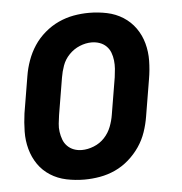

<svg xmlns="http://www.w3.org/2000/svg" viewBox="-44 -570 588 621"><g transform="rotate(-5 250.0 -260.0)"><path d="M206 8Q176 8 147.5 2Q119 -4 95.5 -19Q72 -34 56.5 -56.5Q41 -79 33.5 -106.5Q26 -134 26.5 -163.5Q27 -193 31 -222L51 -342Q55 -367 64 -392Q73 -417 87.5 -439Q102 -461 123 -479Q144 -497 168 -508Q192 -519 217 -523.5Q242 -528 267 -528Q297 -528 325.5 -522Q354 -516 377.5 -501Q401 -486 417 -463.5Q433 -441 440.5 -413.5Q448 -386 447.5 -356.5Q447 -327 442 -298L422 -178Q418 -153 409.5 -128Q401 -103 386 -81Q371 -59 350.5 -41Q330 -23 306 -12Q282 -1 256.5 3.5Q231 8 206 8ZM206 -88Q225 -88 245 -96Q265 -104 279.5 -119.5Q294 -135 301.5 -154.5Q309 -174 312 -193L332 -313Q334 -327 335 -340.5Q336 -354 334.5 -367.5Q333 -381 328.5 -393Q324 -405 315 -414Q306 -423 293.5 -427.5Q281 -432 267 -432Q248 -432 228.5 -424Q209 -416 194 -400.5Q179 -385 172 -365.5Q165 -346 162 -327L142 -207Q140 -193 138.5 -179.5Q137 -166 139 -152.5Q141 -139 145.5 -127Q150 -115 159 -106Q168 -97 180 -92.5Q192 -88 206 -88Z"/></g></svg>

Font: Iosevka Term Curly Oblique
Style: Bold
Weight: 700
Italic angle: -9°
Designer: Belleve Invis
Foundry: Belleve Invis
Version: Version 32.3.0